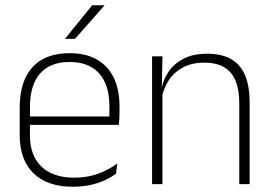

<svg xmlns="http://www.w3.org/2000/svg" viewBox="-20 -701 1040 731"><path d="M258 10Q160 10 107.5 -41.2Q55 -92.5 55 -187V-290.5Q55 -391.5 103.5 -445Q152 -498.5 245 -498.5Q307 -498.5 349.2 -474.2Q391.5 -450 413.2 -404.8Q435 -359.5 435 -295.5V-278Q435 -265.5 434.5 -252.8Q434 -240 432.5 -225.5H396Q396.5 -245.5 396.5 -263.2Q396.5 -281 396.5 -296Q396.5 -350.5 379.2 -388Q362 -425.5 328.2 -445.2Q294.5 -465 245 -465Q171 -465 132.5 -421Q94 -377 94 -293V-245V-239V-184.5Q94 -147 105 -117.5Q116 -88 137.2 -67.2Q158.5 -46.5 190 -35.5Q221.5 -24.5 263 -24.5Q310 -24.5 350.5 -38.5Q391 -52.5 426.5 -78.5L422 -40Q391.5 -17 349.8 -3.5Q308 10 258 10ZM75 -225.5V-257.5H422.5V-225.5ZM331 -681H377.5V-680L265.5 -553H228V-554Z M891 0V-308Q891 -356 878 -390.5Q865 -425 835.5 -443.8Q806 -462.5 756.5 -462.5Q711 -462.5 677 -444.5Q643 -426.5 622.5 -395.2Q602 -364 595 -324L584 -356H594Q599.5 -394 620.5 -426Q641.5 -458 678.5 -477.2Q715.5 -496.5 767.5 -496.5Q827 -496.5 862.8 -474.2Q898.5 -452 914.5 -410.8Q930.5 -369.5 930.5 -311.5V0ZM559 0V-486.5H598.5L596 -362.5L598.5 -361V0Z"/></svg>

Font: Anek Tamil ExtraLight
Style: Regular
Weight: 250
Version: Version 1.003